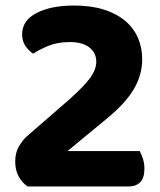

<svg xmlns="http://www.w3.org/2000/svg" viewBox="-20 -674 577 694"><path d="M60 -550Q60 -600 112 -627Q164 -654 248 -654Q309 -654 355 -639.5Q401 -625 432 -599Q463 -573 478.5 -537.5Q494 -502 494 -460Q494 -403 463.5 -351.5Q433 -300 367 -246L224 -128H485Q491 -117 496.5 -100.5Q502 -84 502 -65Q502 -30 486.5 -15Q471 0 445 0H80Q59 -14 47 -37Q35 -60 35 -90Q35 -122 48.5 -145Q62 -168 78 -182L231 -315Q286 -364 307 -394Q328 -424 328 -451Q328 -483 303 -502.5Q278 -522 232 -522Q189 -522 155.5 -508.5Q122 -495 100 -480Q83 -491 71.5 -508.5Q60 -526 60 -550Z"/></svg>

Font: Baloo Bhaina 2 ExtraBold
Style: Regular
Weight: 800
Designer: Yesha Goshar, Manish Minz, Shuchita Grover and Ek Type
Foundry: Ek Type
Version: Version 1.640;hotconv 1.0.111;makeotfexe 2.5.65597; ttfautoh